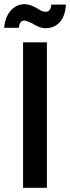

<svg xmlns="http://www.w3.org/2000/svg" viewBox="-35 -897 335 917"><path d="M75.2 0V-694.8H189V0ZM55.2 -764.2H-15.1Q-10.7 -815.9 16.1 -846.4Q43 -877 83 -877Q110.8 -877 146 -855Q166 -840.8 184.1 -840.8Q207 -840.8 210 -875H279.8Q276.4 -819.3 250.2 -790.8Q224.1 -762.2 182.1 -762.2Q154.3 -762.2 119.1 -785.2Q90.8 -798.8 81.1 -798.8Q58.1 -798.8 55.2 -764.2Z"/></svg>

Font: SVN-Poppins Medium
Style: Regular
Weight: 500
Designer: Ninad Kale (Devanagari), Jonny Pinhorn (Latin)
Foundry: Indian Type Foundry
Version: Version 3.002 2017